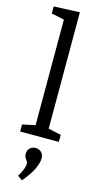

<svg xmlns="http://www.w3.org/2000/svg" viewBox="-155 -816 595 1134"><g transform="rotate(15 142.5 -248.5)"><path d="M182.7 -51.3 174 -61.7 261 -43.3V0H24.3V-43.3L111.3 -61.7L102.7 -51.3V-713L110.7 -704L24.3 -721.7V-765L182.7 -771.7ZM109.3 275.3 80 255.7Q98.7 224.7 105.2 205.2Q111.7 185.7 111.7 176Q111.7 165.3 106.3 157.8Q101 150.3 95.5 141.3Q90 132.3 90 117.3Q90 94 105.2 81.8Q120.3 69.7 138.7 69.7Q157 69.7 172.3 82.5Q187.7 95.3 187.7 121.7Q187.7 148.3 169.3 187Q151 225.7 109.3 275.3Z"/></g></svg>

Font: Bitter Thin
Style: Regular
Weight: 100
Designer: Sol Matas, and Bitter project Authors
Foundry: Sol Matas
Version: Version 2.002